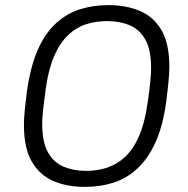

<svg xmlns="http://www.w3.org/2000/svg" viewBox="-20 -716 731 746"><path d="M306 10Q242 10 189 -12Q136 -34 104.5 -86.5Q73 -139 73 -230Q73 -253 76 -285Q79 -317 85 -364Q99 -460 127.5 -524Q156 -588 198 -626Q240 -664 291 -680Q342 -696 399 -696H405Q469 -696 522.5 -674Q576 -652 607 -599.5Q638 -547 638 -456Q638 -434 635 -402Q632 -370 626 -322Q613 -226 584 -162.5Q555 -99 513 -60.5Q471 -22 420 -6Q369 10 312 10ZM315 -52Q358 -52 396 -64.5Q434 -77 465.5 -106Q497 -135 519.5 -185.5Q542 -236 553 -313Q558 -345 560.5 -367.5Q563 -390 564.5 -405.5Q566 -421 566.5 -432Q567 -443 567 -452Q567 -523 544.5 -562.5Q522 -602 483.5 -618Q445 -634 396 -634Q353 -634 315 -622Q277 -610 245.5 -580.5Q214 -551 191.5 -500.5Q169 -450 158 -373Q154 -341 151 -318.5Q148 -296 146.5 -280.5Q145 -265 144.5 -254Q144 -243 144 -234Q144 -164 166.5 -124Q189 -84 228 -68Q267 -52 315 -52Z"/></svg>

Font: Chivo Medium ExtraLight
Style: Italic
Weight: 250
Italic angle: -8.05°
Version: Version 2.002